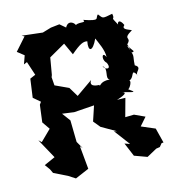

<svg xmlns="http://www.w3.org/2000/svg" viewBox="-110 -810 858 935"><g transform="rotate(-15 319.0 -343.0)"><path d="M590 -496C570 -478 575 -529 568 -536C602 -568 547 -561 608 -597C586 -607 560 -613 579 -631C563 -666 550 -654 550 -641C518 -697 544 -660 536 -699C481 -688 488 -689 468 -714C449 -700 476 -678 391 -707C408 -684 358 -709 345 -685C370 -681 316 -751 295 -674L321 -676L274 -716L230 -711L186 -698L82 -710L95 -703L39 -640L72 -614L57 -572L74 -579L97 -509L69 -497L56 -404L90 -375L81 -362L70 -276L97 -237L43 -184L29 -197L84 -97L28 -72L47 -46L57 -25L124 8L158 30L228 0C224 -39 221 -78 217 -117L228 -104L207 -141L205 -250L174 -292L233 -284L335 -291L310 -216L338 -182L411 -140L396 -144L456 -64L430 -73L459 -4L522 19L573 -9L592 -12L605 -28L615 -29L596 -104L528 -133L563 -173L511 -197L467 -196L492 -287L450 -288C450 -288 521 -307 484 -318C547 -300 551 -299 514 -325C519 -314 556 -376 520 -361C567 -361 547 -430 581 -374C561 -393 615 -407 577 -428C580 -486 591 -462 565 -532ZM444 -484C471 -436 433 -442 424 -465C452 -446 417 -402 442 -393C388 -397 390 -367 385 -380C398 -382 328 -375 353 -414L270 -356L241 -404L174 -435L170 -489L173 -476L192 -586L181 -567L272 -619L300 -558C348 -599 365 -605 384 -601C374 -549 397 -543 425 -604C434 -581 457 -539 455 -502C437 -546 419 -475 468 -466Z"/></g></svg>

Font: Asimov Aggro
Style: Medium
Weight: 500
Designer: Google
Version: Version 2.000980; 2014